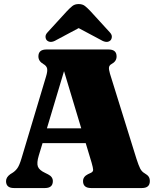

<svg xmlns="http://www.w3.org/2000/svg" viewBox="-20 -950 794 970"><path d="M247 -35Q247 0 207 0H50.5Q10.5 0 10.5 -35Q10.5 -54.5 32 -70L42.5 -76.5Q56.5 -85 67.2 -99.5Q78 -114 89 -151L212.5 -563Q221 -590.5 218 -604Q215 -617.5 199 -626.5Q174 -641 174 -665Q174 -700 214.5 -700H528.5Q569 -700 569 -665Q569 -640 543.5 -626.5Q532.5 -620.5 530.8 -610.2Q529 -600 535.5 -578L669 -149Q680 -114.5 688.2 -98.5Q696.5 -82.5 710 -75Q725.5 -66 731.2 -57.2Q737 -48.5 737 -35Q737 0 696.5 0H440.5Q399.5 0 399.5 -35Q399.5 -57.5 424.5 -70L439.5 -77Q451 -82.5 450.5 -92.8Q450 -103 443 -127.5L413 -227H195L176 -164.5Q164.5 -126.5 171.5 -108.2Q178.5 -90 209 -76L223 -69Q247 -57 247 -35ZM217 -301.5H390.5L303.5 -590.5ZM537.5 -745.5Q520 -730 490 -748L377.5 -808L265 -748Q235.5 -730 217.5 -745.5Q211 -751.5 210 -763.2Q209 -775 221 -787.5L317.5 -893Q333 -909.5 345.5 -919.5Q358 -929.5 377.5 -929.5Q397 -929.5 409.5 -919.5Q422 -909.5 437.5 -893L534 -787.5Q546 -775 545 -763.2Q544 -751.5 537.5 -745.5Z"/></svg>

Font: Fraunces 72pt S050 Black
Style: Regular
Weight: 900
Version: Version 1.000; ttfautohint (v1.8.3)